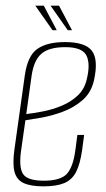

<svg xmlns="http://www.w3.org/2000/svg" viewBox="-20 -651 376 680"><path d="M134 9Q89 9 64 -2.5Q39 -14 31.5 -42Q24 -70 31 -121L68 -385Q78 -454 112.5 -478Q147 -502 210 -502Q282 -502 305.5 -471Q329 -440 313 -367Q303 -323 272.5 -296.5Q242 -270 203 -255.5Q164 -241 127.5 -234.5Q91 -228 70 -225L55 -120Q46 -59 61.5 -35Q77 -11 135 -11Q194 -11 216.5 -35Q239 -59 247 -120L254 -173H278L271 -121Q264 -70 249.5 -42Q235 -14 207.5 -2.5Q180 9 134 9ZM73 -247Q99 -250 132.5 -256.5Q166 -263 198.5 -276.5Q231 -290 255 -312.5Q279 -335 287 -369Q301 -425 286 -454.5Q271 -484 211 -484Q154 -484 127 -461Q100 -438 92 -383ZM235 -544H220L159 -631H189ZM181 -544H166L105 -631H135Z"/></svg>

Font: Alumni Sans Thin
Style: Italic
Weight: 100
Italic angle: -8°
Designer: Robert E. Leuschke
Foundry: Robert E. Leuschke
Version: Version 1.016